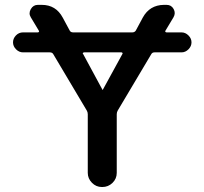

<svg xmlns="http://www.w3.org/2000/svg" viewBox="-20 -750 819 770"><path d="M317.4 -540Q314.5 -540 312.5 -537.6Q310.5 -535.2 313.5 -533.2L390.6 -390.6Q390.6 -389.6 391.6 -389.6Q392.6 -389.6 392.6 -390.6L470.7 -533.2Q472.7 -535.2 471.2 -537.6Q469.7 -540 466.8 -540ZM72.3 -540Q56.6 -540 44.4 -552.2Q32.2 -564.5 32.2 -580.1Q32.2 -595.7 43.9 -607.9Q55.7 -620.1 72.3 -620.1H131.8Q134.8 -620.1 136.2 -622.6Q137.7 -625 135.7 -627L103.5 -680.7Q93.8 -696.3 103.5 -713.4Q113.3 -730.5 131.8 -730.5H147.5Q204.1 -730.5 231.4 -679.7L259.8 -627Q263.7 -620.1 273.4 -620.1H510.7Q519.5 -620.1 524.4 -627L552.7 -679.7Q580.1 -729.5 636.7 -730.5H648.4Q667 -730.5 676.3 -713.9Q685.5 -697.3 675.8 -680.7L643.6 -627Q641.6 -625 643.1 -622.6Q644.5 -620.1 648.4 -620.1H708Q723.6 -620.1 735.8 -607.9Q748 -595.7 748 -580.1Q748 -564.5 735.8 -552.2Q723.6 -540 708 -540H599.6Q590.8 -540 586.9 -533.2L452.1 -306.6Q448.2 -299.8 448.2 -292V-56.6Q448.2 -33.2 431.2 -16.6Q414.1 0 390.6 0H388.7Q365.2 0 348.6 -17.1Q332 -34.2 332 -56.6V-292Q332 -299.8 328.1 -306.6L193.4 -533.2Q189.5 -540 179.7 -540Z"/></svg>

Font: Rounded Mgen+ 2p medium
Style: Regular
Weight: 500
Designer: [Source Han Sans]
Ryoko NISHIZUKA  (kana & ideographs); Paul D. Hunt (Latin, Greek & Cyrillic); Wenlong ZHANG  (bopomofo
Version: Version 1.059.20150602